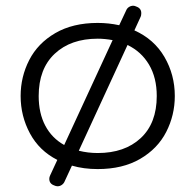

<svg xmlns="http://www.w3.org/2000/svg" viewBox="-20 -580 682 670"><path d="M590 -245Q590 -178 560 -119.5Q530 -61 469 -25.5Q408 10 321 10Q272 10 231 -2L206 52Q203 60 196 65Q189 70 181 70Q175 70 169 67Q152 61 152 44Q152 38 155 32L180 -22Q117 -54 84.5 -114.5Q52 -175 52 -245Q52 -312 82 -370.5Q112 -429 173 -464.5Q234 -500 321 -500Q359 -500 396 -492L420 -543Q423 -551 430 -555.5Q437 -560 445 -560Q450 -560 456 -557Q473 -551 473 -534Q473 -526 471 -522L449 -474Q518 -443 554 -381Q590 -319 590 -245ZM204 -74 373 -440Q345 -445 321 -445Q227 -445 171 -392.5Q115 -340 115 -245Q115 -185 138 -141.5Q161 -98 204 -74ZM527 -245Q527 -309 500 -354.5Q473 -400 425 -423L255 -54Q287 -46 321 -46Q415 -46 471 -98Q527 -150 527 -245Z"/></svg>

Font: Kodchasan Light
Style: Regular
Weight: 300
Version: Version 1.000; ttfautohint (v1.6)